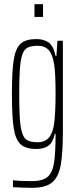

<svg xmlns="http://www.w3.org/2000/svg" viewBox="-20 -705 371 919"><path d="M42 191V158Q76 162 131 162Q182 162 206 143Q230 124 238 78Q246 32 246 -63V-64H242Q234 -25 213 -8.5Q192 8 154 8Q104 8 79.5 -13.5Q55 -35 46 -89.5Q37 -144 37 -255Q37 -366 46 -420.5Q55 -475 79.5 -496.5Q104 -518 154 -518Q190 -518 213 -501.5Q236 -485 246 -437H250L255 -510H281V-84Q281 29 270.5 86Q260 143 229 168.5Q198 194 134 194Q95 194 42 191ZM238 -105Q246 -160 246 -255Q246 -356 239 -398Q231 -446 212.5 -466Q194 -486 160 -486Q120 -486 102.5 -470Q85 -454 78.5 -407.5Q72 -361 72 -255Q72 -149 78.5 -102.5Q85 -56 102.5 -40Q120 -24 160 -24Q192 -24 211 -43Q230 -62 238 -105ZM145 -624V-685H186V-624Z"/></svg>

Font: Saira Ultra Condensed Thin
Style: Regular
Weight: 100
Width: 1
Designer: Hector Gatti with collaboration of the Omnibus-Type team
Foundry: Omnibus-Type
Version: Version 1.001; ttfautohint (v1.8)